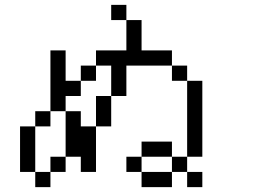

<svg xmlns="http://www.w3.org/2000/svg" viewBox="-20 -770 1040 790"><path d="M812.5 0V-62.5H750V0ZM125 -62.5V0H187.5V-62.5ZM125 -62.5V-250H62.5V-62.5ZM187.5 -62.5H250V-125H187.5ZM562.5 -62.5V0H687.5V-62.5ZM562.5 -62.5V-125H500V-62.5ZM687.5 -62.5H750V-125H687.5ZM312.5 -125V-62.5H375V-250H312.5V-312.5H250V-125ZM562.5 -125H687.5V-187.5H562.5ZM750 -125H812.5V-437.5H750ZM125 -250H187.5V-312.5H125ZM375 -250H437.5Q437.5 -250 437.5 -375H375Q375 -375 375 -250ZM187.5 -312.5H250V-375H312.5V-437.5H250Q250 -437.5 250 -562.5H187.5Q187.5 -562.5 187.5 -312.5ZM437.5 -375H500Q500 -375 500 -500H687.5V-437.5H750V-500H687.5V-562.5H562.5Q562.5 -562.5 562.5 -687.5H500Q500 -687.5 500 -562.5H375V-500H312.5V-437.5H375V-500H437.5Q437.5 -500 437.5 -375ZM500 -687.5V-750H437.5V-687.5Z"/></svg>

Font: Unifont
Style: Regular
Weight: 500
Version: Version 15.1.04